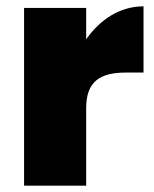

<svg xmlns="http://www.w3.org/2000/svg" viewBox="-20 -586 487 606"><path d="M252 -245C252 -330 297 -357 378 -357H433V-566C357 -566 295 -523 252 -462V-561H56V0H252Z"/></svg>

Font: SVN-Poppins ExtraBold
Style: Regular
Weight: 800
Designer: Ninad Kale (Devanagari), Jonny Pinhorn (Latin)
Foundry: Indian Type Foundry
Version: Version 3.002 2017; ttfautohint (v1.8.3)